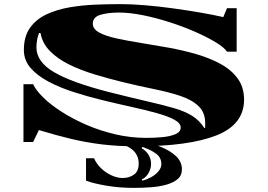

<svg xmlns="http://www.w3.org/2000/svg" viewBox="-20 -690 1301 933"><path d="M644 21Q551 21 474 11.5Q397 2 324 -15.5Q251 -33 169 -58L141 0H94V-281H141Q154 -252 189.5 -217Q225 -182 278.5 -147.5Q332 -113 398.5 -84Q465 -55 539.5 -37.5Q614 -20 691 -20Q730 -20 768.5 -23.5Q807 -27 832.5 -38Q858 -49 858 -70Q858 -92 826 -109Q794 -126 739.5 -141Q685 -156 617 -171Q549 -186 477 -203.5Q405 -221 337 -243Q269 -265 214.5 -294Q160 -323 128 -360.5Q96 -398 96 -447Q96 -513 126 -555Q156 -597 206.5 -620.5Q257 -644 319 -654.5Q381 -665 445.5 -667.5Q510 -670 567 -670Q619 -670 685 -664.5Q751 -659 820 -649.5Q889 -640 953 -629Q1017 -618 1065 -607L1083 -650H1130V-439H1083Q1069 -460 1027.5 -485Q986 -510 928 -535.5Q870 -561 804.5 -582Q739 -603 675 -616Q611 -629 558 -629Q505 -629 468 -618Q431 -607 431 -575Q431 -549 462 -532Q493 -515 545.5 -503.5Q598 -492 663.5 -481.5Q729 -471 798.5 -458.5Q868 -446 933.5 -427Q999 -408 1051.5 -379.5Q1104 -351 1135 -308.5Q1166 -266 1166 -206Q1166 -85 1031.5 -32Q897 21 644 21ZM973 -68 977 -69V-92Q977 -144 944 -175Q911 -206 854.5 -224.5Q798 -243 726.5 -257.5Q655 -272 577 -291Q507 -308 439.5 -328.5Q372 -349 316 -376.5Q260 -404 223 -441.5Q186 -479 177 -529L170 -530Q164 -517 160.5 -497Q157 -477 157 -460Q157 -390 241.5 -340Q326 -290 504 -244Q615 -216 693.5 -198Q772 -180 825.5 -164.5Q879 -149 914 -127Q949 -105 973 -68ZM631 223Q560 223 498 212.5Q436 202 398 188V79H437Q448 105 470.5 127Q493 149 521.5 162Q550 175 576 175Q608 175 631 158.5Q654 142 654 105Q654 19 523 0V-16Q587 -16 647.5 -6.5Q708 3 757 22Q806 41 835 68.5Q864 96 864 133Q864 163 843 180.5Q822 198 788 207.5Q754 217 713 220Q672 223 631 223ZM672 188Q692 183 713.5 171.5Q735 160 749.5 143Q764 126 764 107Q764 75 737.5 56Q711 37 672 24L668 30Q714 58 714 107Q714 129 702 150.5Q690 172 669 182Z"/></svg>

Font: Diplomata SC
Style: Regular
Weight: 400
Designer: Eduardo Rodriguez Tunni
Foundry: Eduardo Rodriguez Tunni
Version: Version 1.002; ttfautohint (v1.8.4.7-5d5b);gftools[0.9.23]